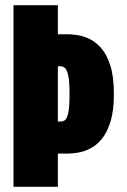

<svg xmlns="http://www.w3.org/2000/svg" viewBox="-20 -720 490 740"><path d="M32 0V-700H203V-588H241Q254 -588 275.5 -585.2Q297 -582.5 321.8 -571.5Q346.5 -560.5 368.8 -536Q391 -511.5 405 -468.2Q419 -425 419 -357.5Q419 -293 405.8 -250.8Q392.5 -208.5 371.5 -183.5Q350.5 -158.5 326.2 -146.8Q302 -135 279.2 -131.5Q256.5 -128 241 -128H203V0ZM203 -251.5H213.5Q222.5 -251.5 230.2 -256.8Q238 -262 243 -284.2Q248 -306.5 248 -357.5Q248 -406.5 243 -429Q238 -451.5 230.2 -458Q222.5 -464.5 213.5 -464.5H203Z"/></svg>

Font: Trispace Condensed ExtraBold
Style: Regular
Weight: 800
Width: 3
Designer: Tyler Finck
Foundry: Etcetera Type Company
Version: Version 1.210; ttfautohint (v1.8.3)